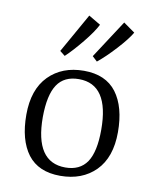

<svg xmlns="http://www.w3.org/2000/svg" viewBox="-77 -706 618 772"><g transform="rotate(10 232.5 -319.5)"><path d="M287.1 -470.2 267.1 -488.8 368.2 -644 415 -610.8Q397.5 -581.1 358.4 -538.6Q319.3 -496.1 287.1 -470.2ZM155.8 -470.2 134.8 -486.8 225.1 -647 273.9 -618.2Q258.8 -587.9 222.2 -543Q185.5 -498 155.8 -470.2ZM99.6 -369.6Q154.3 -424.8 243.2 -424.8Q332 -424.8 376 -366.7Q419.9 -308.1 419.9 -205.1Q419.9 -102.1 365.2 -46.9Q310.5 7.8 221.2 7.8Q132.3 7.8 88.4 -49.8Q44.9 -107.9 44.9 -210.9Q44.9 -314 99.6 -369.6ZM352.1 -203.1Q352.1 -388.2 229 -388.2Q168.9 -388.2 140.6 -345.7Q112.3 -303.2 111.8 -212.9Q111.8 -28.8 235.8 -28.8Q294.9 -28.8 323.7 -70.8Q352.1 -113.3 352.1 -203.1Z"/></g></svg>

Font: Yrsa-Light
Style: Regular
Weight: 300
Designer: Anna Giedrys (Yrsa+Rasa design), David Brezina (Yrsa art-direction, Rasa art-direction, design)
Foundry: Rosetta Type Foundry
Version: Version 1.001;PS 1.1;hotconv 1.0.88;makeotf.lib2.5.647800